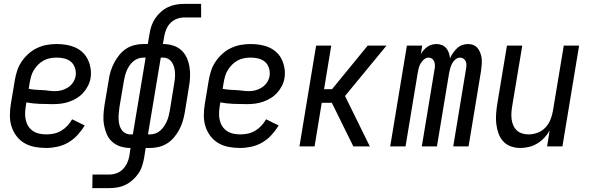

<svg xmlns="http://www.w3.org/2000/svg" viewBox="-20 -755 3040 990"><path d="M218 8Q188 8 159 2.5Q130 -3 106 -17Q82 -31 65 -53.5Q48 -76 39.5 -103Q31 -130 31 -159.5Q31 -189 36 -219L56 -339Q60 -364 68 -389Q76 -414 91 -436.5Q106 -459 126.5 -477.5Q147 -496 171.5 -507.5Q196 -519 221.5 -523.5Q247 -528 272 -528Q297 -528 321.5 -524Q346 -520 367.5 -510.5Q389 -501 406 -485Q423 -469 433 -448Q443 -427 447 -402.5Q451 -378 447 -353Q444 -333 434 -313Q424 -293 409 -276.5Q394 -260 375 -248.5Q356 -237 335.5 -230Q315 -223 294 -220.5Q273 -218 252 -218Q218 -218 183 -219.5Q148 -221 116 -227L113 -208Q110 -189 109.5 -171Q109 -153 113 -135.5Q117 -118 126.5 -103.5Q136 -89 150 -79.5Q164 -70 182 -66Q200 -62 218 -62Q238 -62 257.5 -66Q277 -70 295 -80.5Q313 -91 327.5 -106.5Q342 -122 352 -140L417 -108Q401 -82 380 -59Q359 -36 332.5 -20.5Q306 -5 276 1.5Q246 8 218 8ZM264 -285Q281 -285 298 -289.5Q315 -294 331 -304.5Q347 -315 357 -330.5Q367 -346 370 -363Q373 -384 367 -403.5Q361 -423 347 -435.5Q333 -448 313.5 -453Q294 -458 273 -458Q256 -458 239 -455Q222 -452 206 -443.5Q190 -435 177 -422Q164 -409 154.5 -393.5Q145 -378 140.5 -361.5Q136 -345 133 -328L128 -297Q143 -294 160.5 -292.5Q178 -291 195.5 -290.5Q213 -290 229.5 -287.5Q246 -285 264 -285Z M456 215 457 145H543Q562 145 580.5 138.5Q599 132 613 118Q627 104 635.5 85.5Q644 67 647 49L653 8Q626 8 602 0.5Q578 -7 559.5 -23Q541 -39 531 -62Q521 -85 516.5 -110Q512 -135 513.5 -161.5Q515 -188 519 -214L541 -344Q544 -367 551 -389Q558 -411 569 -432Q580 -453 595.5 -472Q611 -491 631 -504Q651 -517 674 -522.5Q697 -528 719 -528H742L751 -580Q754 -601 761 -621.5Q768 -642 780.5 -660.5Q793 -679 810 -694Q827 -709 847 -718.5Q867 -728 888.5 -731.5Q910 -735 930 -735H1017V-665H931Q912 -665 893.5 -658.5Q875 -652 860.5 -638Q846 -624 838 -605.5Q830 -587 827 -569L820 -528Q847 -528 871.5 -520.5Q896 -513 914 -497Q932 -481 942.5 -458Q953 -435 957 -410Q961 -385 960 -358.5Q959 -332 954 -306L933 -176Q929 -153 922.5 -131Q916 -109 905 -88Q894 -67 878.5 -48Q863 -29 842.5 -16Q822 -3 799 2.5Q776 8 754 8H731L723 60Q719 81 712.5 101.5Q706 122 693 140.5Q680 159 663 174Q646 189 626 198.5Q606 208 584.5 211.5Q563 215 543 215ZM653 -62H665L731 -458H720Q706 -458 692 -453Q678 -448 666 -437.5Q654 -427 646 -414.5Q638 -402 632.5 -388.5Q627 -375 623.5 -361Q620 -347 618 -333L596 -203Q594 -188 592.5 -173Q591 -158 591.5 -143Q592 -128 595 -114Q598 -100 605.5 -88Q613 -76 625.5 -69Q638 -62 653 -62ZM743 -62H754Q768 -62 782 -67Q796 -72 807.5 -82.5Q819 -93 827 -105.5Q835 -118 841 -131.5Q847 -145 850 -159Q853 -173 856 -187L877 -317Q880 -332 881.5 -347Q883 -362 882.5 -377Q882 -392 878.5 -406Q875 -420 867.5 -432Q860 -444 848 -451Q836 -458 821 -458H809Z M1218 8Q1188 8 1159 2.5Q1130 -3 1106 -17Q1082 -31 1065 -53.5Q1048 -76 1039.5 -103Q1031 -130 1031 -159.5Q1031 -189 1036 -219L1056 -339Q1060 -364 1068 -389Q1076 -414 1091 -436.5Q1106 -459 1126.5 -477.5Q1147 -496 1171.5 -507.5Q1196 -519 1221.5 -523.5Q1247 -528 1272 -528Q1297 -528 1321.5 -524Q1346 -520 1367.5 -510.5Q1389 -501 1406 -485Q1423 -469 1433 -448Q1443 -427 1447 -402.5Q1451 -378 1447 -353Q1444 -333 1434 -313Q1424 -293 1409 -276.5Q1394 -260 1375 -248.5Q1356 -237 1335.5 -230Q1315 -223 1294 -220.5Q1273 -218 1252 -218Q1218 -218 1183 -219.5Q1148 -221 1116 -227L1113 -208Q1110 -189 1109.5 -171Q1109 -153 1113 -135.5Q1117 -118 1126.5 -103.5Q1136 -89 1150 -79.5Q1164 -70 1182 -66Q1200 -62 1218 -62Q1238 -62 1257.5 -66Q1277 -70 1295 -80.5Q1313 -91 1327.5 -106.5Q1342 -122 1352 -140L1417 -108Q1401 -82 1380 -59Q1359 -36 1332.5 -20.5Q1306 -5 1276 1.5Q1246 8 1218 8ZM1264 -285Q1281 -285 1298 -289.5Q1315 -294 1331 -304.5Q1347 -315 1357 -330.5Q1367 -346 1370 -363Q1373 -384 1367 -403.5Q1361 -423 1347 -435.5Q1333 -448 1313.5 -453Q1294 -458 1273 -458Q1256 -458 1239 -455Q1222 -452 1206 -443.5Q1190 -435 1177 -422Q1164 -409 1154.5 -393.5Q1145 -378 1140.5 -361.5Q1136 -345 1133 -328L1128 -297Q1143 -294 1160.5 -292.5Q1178 -291 1195.5 -290.5Q1213 -290 1229.5 -287.5Q1246 -285 1264 -285Z M1524 0 1610 -520H1688L1651 -295H1692L1876 -520H1973L1759 -260L1887 0H1802L1691 -225H1639L1602 0Z M1992 0 2078 -520H2157L2150 -476Q2156 -487 2165 -497Q2174 -507 2184 -514Q2194 -521 2206.5 -524.5Q2219 -528 2231 -528Q2246 -528 2259 -522.5Q2272 -517 2281 -506.5Q2290 -496 2294.5 -482Q2299 -468 2301 -454Q2306 -468 2315.5 -481.5Q2325 -495 2336.5 -506Q2348 -517 2363 -522.5Q2378 -528 2393 -528Q2409 -528 2422.5 -522Q2436 -516 2444.5 -504.5Q2453 -493 2458 -478.5Q2463 -464 2464 -449Q2465 -434 2463.5 -418.5Q2462 -403 2460 -387L2396 0H2317L2383 -400Q2385 -410 2385 -420Q2385 -430 2381.5 -438.5Q2378 -447 2370 -452.5Q2362 -458 2352 -458Q2339 -458 2327.5 -448Q2316 -438 2310 -425.5Q2304 -413 2300.5 -400Q2297 -387 2295 -374L2233 0H2155L2221 -400Q2223 -410 2222.5 -420Q2222 -430 2218.5 -438.5Q2215 -447 2207.5 -452.5Q2200 -458 2190 -458Q2177 -458 2165.5 -448Q2154 -438 2147.5 -425.5Q2141 -413 2138 -400Q2135 -387 2133 -374L2071 0Z M2663 8Q2637 8 2613.5 -0.5Q2590 -9 2574 -27Q2558 -45 2550 -68Q2542 -91 2539 -116Q2536 -141 2538 -167Q2540 -193 2544 -219L2594 -520H2673L2621 -208Q2618 -191 2617 -174Q2616 -157 2618 -140.5Q2620 -124 2626.5 -109Q2633 -94 2644.5 -83Q2656 -72 2672 -67Q2688 -62 2705 -62Q2728 -62 2751.5 -70.5Q2775 -79 2792 -97Q2809 -115 2818 -137.5Q2827 -160 2831 -183L2887 -520H2966L2880 0H2801L2814 -82Q2803 -62 2786.5 -44.5Q2770 -27 2750 -15Q2730 -3 2707.5 2.5Q2685 8 2663 8Z"/></svg>

Font: Iosevka SS18
Style: Italic
Weight: 400
Italic angle: -9°
Monospace: yes
Designer: Belleve Invis
Foundry: Belleve Invis
Version: Version 25.1.1; ttfautohint (v1.8.4)